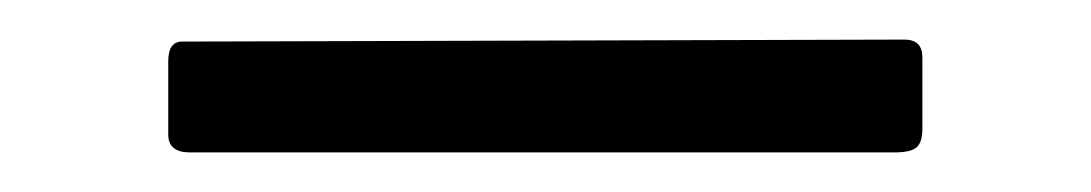

<svg xmlns="http://www.w3.org/2000/svg" viewBox="-20 34 551 97"><path d="M446 99Q446 106 443 108.5Q440 111 432 111H76Q65 111 65 102V65Q65 55 72 55L437 54Q446 54 446 63Z"/></svg>

Font: Libre Franklin Light
Style: Regular
Weight: 300
Designer: Pablo Impallari, Rodrigo Fuenzalida
Foundry: Impallari Type
Version: Version 1.002; ttfautohint (v1.5)